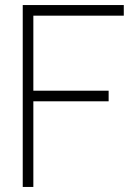

<svg xmlns="http://www.w3.org/2000/svg" viewBox="-20 -740 530 760"><path d="M112 0H70V-720H470V-678H112V-381H410V-339H112Z"/></svg>

Font: Manrope Variable Light
Style: Regular
Weight: 200
Designer: Mikhail Sharanda
Foundry: Mikhail Sharanda
Version: Version 4.505